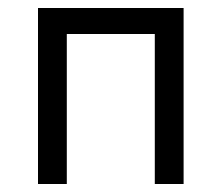

<svg xmlns="http://www.w3.org/2000/svg" viewBox="-20 -460 554 480"><path d="M75 -440H439V0H367V-375H147V0H75Z"/></svg>

Font: Tilda Sans
Style: Regular
Weight: 400
Designer: ParaType Ltd
Foundry: ParaType Ltd
Version: Version 1.009